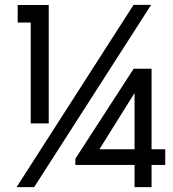

<svg xmlns="http://www.w3.org/2000/svg" viewBox="-20 -770 710 790"><path d="M290 -91.4V-116.8L530 -487.3H603.6V-155.9H660V-91.4H603.6V0H533.6V-91.4ZM389.1 -155.9H533.6V-387.3ZM106.4 -262.3V-677.3H52.7V-749.5H180.5V-262.3ZM48.2 0 529.5 -750H601.8L120.5 0Z"/></svg>

Font: Spartan MB SemBd
Style: Regular
Weight: 600
Designer: Matt Bailey, Mirko Velimirovic
Foundry: Matt Bailey
Version: Version 1.005